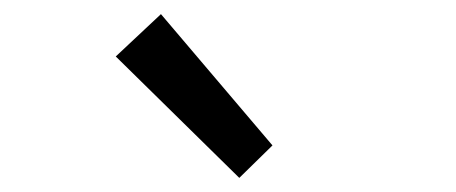

<svg xmlns="http://www.w3.org/2000/svg" viewBox="-20 -892 646 272"><path d="M319 -640 366 -686 208 -872 144 -812Z"/></svg>

Font: Noto Sans KR
Style: Regular
Weight: 400
Designer: Ryoko NISHIZUKA 西塚涼子 (kana, bopomofo & ideographs); Paul D. Hunt (Latin, Greek & Cyrillic); Sandoll Communications 산돌커뮤니
Foundry: Adobe
Version: Version 2.004;hotconv 1.0.118;makeotfexe 2.5.65603